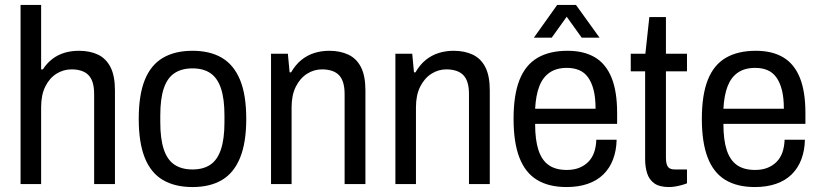

<svg xmlns="http://www.w3.org/2000/svg" viewBox="-20 -743 3309 775"><path d="M63 0V-723H146V-463H153Q170 -489 192 -505.5Q214 -522 240.5 -530Q267 -538 299 -538Q343 -538 375.5 -522.5Q408 -507 426 -472Q444 -437 444 -378V0H360V-363Q360 -391 354 -410Q348 -429 336.5 -440.5Q325 -452 307.5 -457.5Q290 -463 269 -463Q236 -463 208 -445.5Q180 -428 163 -394Q146 -360 146 -310V0Z M757 12Q686 12 637.5 -16.5Q589 -45 564.5 -106Q540 -167 540 -263Q540 -360 564.5 -420.5Q589 -481 637.5 -509.5Q686 -538 757 -538Q828 -538 876 -509.5Q924 -481 949 -420.5Q974 -360 974 -263Q974 -167 949 -106Q924 -45 876 -16.5Q828 12 757 12ZM757 -59Q801 -59 829.5 -78.5Q858 -98 872 -140.5Q886 -183 886 -249V-277Q886 -344 872 -386Q858 -428 829.5 -447.5Q801 -467 757 -467Q713 -467 684 -447.5Q655 -428 641 -386Q627 -344 627 -277V-249Q627 -183 641 -140.5Q655 -98 684 -78.5Q713 -59 757 -59Z M1074 0V-526H1142L1149 -451H1155Q1173 -482 1196.5 -501Q1220 -520 1248.5 -529Q1277 -538 1309 -538Q1353 -538 1386 -522.5Q1419 -507 1437 -472Q1455 -437 1455 -378V0H1371V-363Q1371 -391 1365 -410Q1359 -429 1347.5 -440.5Q1336 -452 1318.5 -457.5Q1301 -463 1280 -463Q1247 -463 1219 -445Q1191 -427 1174 -393Q1157 -359 1157 -310V0Z M1576 0V-526H1644L1651 -451H1657Q1675 -482 1698.5 -501Q1722 -520 1750.5 -529Q1779 -538 1811 -538Q1855 -538 1888 -522.5Q1921 -507 1939 -472Q1957 -437 1957 -378V0H1873V-363Q1873 -391 1867 -410Q1861 -429 1849.5 -440.5Q1838 -452 1820.5 -457.5Q1803 -463 1782 -463Q1749 -463 1721 -445Q1693 -427 1676 -393Q1659 -359 1659 -310V0Z M2267 12Q2195 12 2147.5 -17Q2100 -46 2076.5 -107Q2053 -168 2053 -263Q2053 -360 2077 -420.5Q2101 -481 2149.5 -509.5Q2198 -538 2271 -538Q2337 -538 2381.5 -511.5Q2426 -485 2448.5 -429.5Q2471 -374 2471 -287V-243H2140Q2140 -178 2153.5 -137Q2167 -96 2195 -76.5Q2223 -57 2268 -57Q2296 -57 2317.5 -65.5Q2339 -74 2354.5 -89.5Q2370 -105 2378 -127.5Q2386 -150 2387 -179H2469Q2468 -135 2454.5 -99.5Q2441 -64 2415.5 -39Q2390 -14 2352.5 -1Q2315 12 2267 12ZM2140 -304H2384Q2384 -349 2376 -380Q2368 -411 2353.5 -431Q2339 -451 2317.5 -460Q2296 -469 2268 -469Q2226 -469 2198.5 -450Q2171 -431 2157 -395Q2143 -359 2140 -304ZM2135 -591 2229 -723H2305L2400 -591H2328L2247 -704H2288L2207 -591Z M2680 12Q2642 12 2621 -3Q2600 -18 2592 -44Q2584 -70 2584 -100V-455H2526V-526H2585L2601 -674H2668V-526H2753V-455H2668V-107Q2668 -82 2675.5 -70.5Q2683 -59 2704 -59H2753V-3Q2743 1 2730 4.5Q2717 8 2704.5 10Q2692 12 2680 12Z M3027 12Q2955 12 2907.5 -17Q2860 -46 2836.5 -107Q2813 -168 2813 -263Q2813 -360 2837 -420.5Q2861 -481 2909.5 -509.5Q2958 -538 3031 -538Q3097 -538 3141.5 -511.5Q3186 -485 3208.5 -429.5Q3231 -374 3231 -287V-243H2900Q2900 -178 2913.5 -137Q2927 -96 2955 -76.5Q2983 -57 3028 -57Q3056 -57 3077.5 -65.5Q3099 -74 3114.5 -89.5Q3130 -105 3138 -127.5Q3146 -150 3147 -179H3229Q3228 -135 3214.5 -99.5Q3201 -64 3175.5 -39Q3150 -14 3112.5 -1Q3075 12 3027 12ZM2900 -304H3144Q3144 -349 3136 -380Q3128 -411 3113.5 -431Q3099 -451 3077.5 -460Q3056 -469 3028 -469Q2986 -469 2958.5 -450Q2931 -431 2917 -395Q2903 -359 2900 -304Z"/></svg>

Font: Archivo SemiCondensed
Style: Regular
Weight: 400
Width: 4
Designer: Hector Gatti
Foundry: Omnibus-Type
Version: Version 2.001